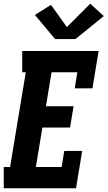

<svg xmlns="http://www.w3.org/2000/svg" viewBox="-23 -1008 576 1028"><path d="M-3 0V-114H31L115 -621H96V-735H505L472 -535H377L391 -621H253L223 -439H371L352 -325H204L169 -114H307L321 -200H417L384 0ZM381 -799H272L164 -928L250 -982L335 -863L460 -988L533 -922Z"/></svg>

Font: Iosevka Curly Slab HvObl
Style: Regular
Weight: 900
Italic angle: -9°
Monospace: yes
Designer: Belleve Invis
Foundry: Belleve Invis
Version: Version 11.1.0; ttfautohint (v1.8.3)